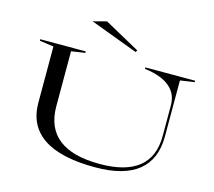

<svg xmlns="http://www.w3.org/2000/svg" viewBox="-127 -1092 1407 1262"><g transform="rotate(15 576.0 -461.5)"><path d="M621 12Q387 12 269.5 -67Q152 -146 152 -302V-684L56 -698V-708H366V-698L272 -684V-310Q272 -164 365.5 -90.5Q459 -17 645 -17Q821 -17 909.5 -88.5Q998 -160 998 -302V-509Q998 -549 984 -580.5Q970 -612 941.5 -636Q913 -660 870.5 -675.5Q828 -691 771 -698V-708H1110V-698L1013 -684V-302Q1013 -147 915 -67.5Q817 12 621 12ZM683 -789 358 -911 450 -935 691 -802Z"/></g></svg>

Font: Kalnia Expanded Light
Style: Regular
Weight: 300
Width: 7
Designer: Frida Medrano
Foundry: Frida Medrano
Version: Version 1.105